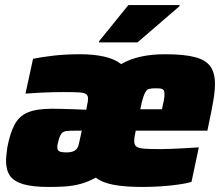

<svg xmlns="http://www.w3.org/2000/svg" viewBox="-20 -733 882 761"><path d="M174 8Q109 8 72 -3Q35 -14 19.5 -36.5Q4 -59 4 -95Q4 -106 5.5 -120Q7 -134 9 -149Q20 -206 38 -239.5Q56 -273 90.5 -287.5Q125 -302 186 -302Q199 -302 223 -301.5Q247 -301 274 -300Q301 -299 322 -298L325 -315Q327 -323 328 -330Q329 -337 329 -342Q329 -355 320.5 -360.5Q312 -366 290.5 -367Q269 -368 231 -368Q211 -368 187 -367.5Q163 -367 136.5 -365.5Q110 -364 81 -362L111 -500Q145 -507 192.5 -512.5Q240 -518 298 -518Q352 -518 393.5 -508.5Q435 -499 460 -479Q495 -499 538 -508.5Q581 -518 634 -518Q710 -518 753 -506.5Q796 -495 814 -469.5Q832 -444 832 -401Q832 -373 826 -337Q820 -301 810 -254L802 -215H518Q515 -202 513.5 -192Q512 -182 512 -174Q512 -158 521.5 -151.5Q531 -145 554 -143.5Q577 -142 617 -142Q634 -142 658.5 -143Q683 -144 711.5 -145.5Q740 -147 768 -149L739 -12Q719 -6 687 -1.5Q655 3 618 5.5Q581 8 545 8Q473 8 428 -1Q383 -10 360 -29Q329 -12 299 -4Q269 4 238.5 6Q208 8 174 8ZM244 -129Q261 -129 271 -133.5Q281 -138 286 -145.5Q291 -153 293 -164Q295 -175 298 -187L304 -215H274Q255 -215 243 -213.5Q231 -212 224.5 -204.5Q218 -197 213 -180Q212 -175 209.5 -166Q207 -157 207 -150Q207 -137 215.5 -133Q224 -129 244 -129ZM536 -300H622L625 -315Q628 -327 629.5 -335Q631 -343 631.5 -349.5Q632 -356 632 -361Q632 -372 628 -376.5Q624 -381 616.5 -382Q609 -383 596 -383Q582 -383 573 -381Q564 -379 558.5 -371.5Q553 -364 547.5 -347Q542 -330 536 -300ZM372 -565 373 -570 489 -713H692L691 -708L525 -565Z"/></svg>

Font: Saira Thin Black
Style: Italic
Weight: 900
Italic angle: -12°
Version: Version 1.101